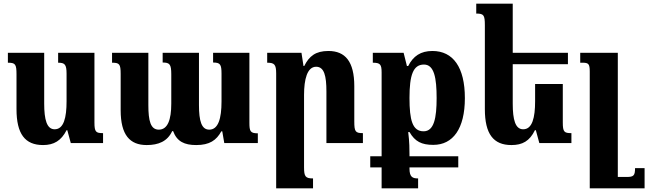

<svg xmlns="http://www.w3.org/2000/svg" viewBox="-20 -780 3535 1047"><path d="M215 11C274 11 314 -13 343 -70H347L366 0H542V-54C503 -54 495 -60 495 -112V-492H297V-438C333 -438 343 -429 343 -378V-228C343 -139 328 -75 278 -75C235 -75 221 -128 221 -215V-492H23V-438C64 -438 70 -430 70 -374V-185C70 -50 116 11 215 11Z M1142 -492V-439C1181 -439 1188 -429 1188 -378V-227C1188 -133 1170 -73 1121 -73C1079 -73 1065 -120 1065 -207V-492H867V-439C905 -439 914 -430 914 -375V-215C914 -126 894 -73 846 -73C801 -73 789 -121 789 -207V-492H591V-438C631 -438 638 -431 638 -377V-179C638 -44 688 11 780 11C844 11 893 -9 919 -65H924C945 -8 986 11 1050 11C1123 11 1160 -15 1187 -64H1192L1203 0H1386V-53C1345 -53 1340 -64 1340 -111V-492Z M1959 -54C1918 -54 1912 -62 1912 -118V-310C1912 -444 1863 -502 1771 -502C1701 -502 1666 -474 1639 -420H1635L1624 -492H1437V-438C1476 -438 1486 -429 1486 -379V247H1687V193C1646 193 1638 183 1638 133V-262C1638 -347 1655 -416 1704 -416C1748 -416 1760 -366 1760 -281V0H1959Z M2260 193C2230 193 2213 186 2213 139V133H2479V72H2213V63C2213 36 2213 -5 2206 -60H2213C2243 -8 2279 10 2343 10C2450 10 2515 -78 2515 -245C2515 -413 2451 -502 2338 -502C2274 -502 2233 -474 2206 -420H2199L2181 -492H2013V-438C2053 -438 2061 -429 2061 -385V72H1999V133H2061V247H2260ZM2290 -64C2229 -64 2213 -125 2213 -246C2213 -371 2233 -428 2292 -428C2348 -428 2361 -354 2361 -245C2361 -137 2347 -64 2290 -64Z M2897 -70H2902L2921 0H3096V-54C3057 -54 3049 -60 3049 -112V-322H2898V-228C2898 -139 2883 -75 2833 -75C2790 -75 2776 -127 2776 -215V-430H3077V-492H2776V-760H2577V-706C2618 -706 2624 -698 2624 -642V-185C2624 -50 2670 11 2769 11C2828 11 2868 -10 2897 -70Z M3495 137H3443C3443 178 3435 185 3397 185H3349V-492H3144V-438H3156C3189 -438 3196 -432 3196 -390V247H3495Z"/></svg>

Font: Noto Serif Armenian Condensed Extra
Style: Regular
Weight: 800
Width: 3
Designer: Monotype Design Team
Foundry: Monotype Imaging Inc.
Version: Version 1.901